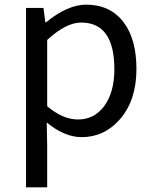

<svg xmlns="http://www.w3.org/2000/svg" viewBox="-20 -577 660 826"><path d="M92 -543H167L175 -481H178Q271 -557 351 -557Q454 -557 512 -481Q567 -408 567 -280Q567 -146 496 -64Q429 13 331 13Q258 13 181 -50L183 45V229H92ZM428 -120Q472 -180 472 -279Q472 -480 329 -480Q264 -480 183 -405V-120Q250 -63 316 -63Q385 -63 428 -120Z"/></svg>

Font: 思源黑体R
Style: Regular
Weight: 400
Designer: Ryoko NISHIZUKA  (kana & ideographs); Paul D. Hunt (Latin, Greek & Cyrillic); Wenlong ZHANG  (bopomofo); Sandoll Communi
Foundry: Adobe Systems Incorporated
Version: Version 1.00 June 24, 2014, initial release